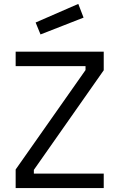

<svg xmlns="http://www.w3.org/2000/svg" viewBox="-20 -960 610 981"><path d="M60 -622H417V-602L60 -94V1H510V-73H153V-92L510 -601V-696H60ZM162 -845 187 -784 407 -870 380 -940Z"/></svg>

Font: TitilliumText22L
Style: 400 wt
Weight: 400
Designer: Campivisivi
Foundry: Campivisivi
Version: 1.000